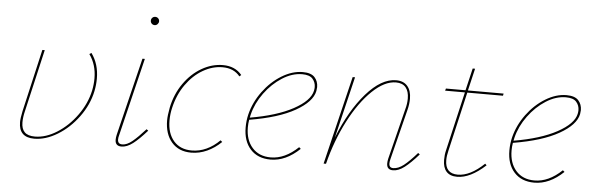

<svg xmlns="http://www.w3.org/2000/svg" viewBox="-43 -737 2718 879"><g transform="rotate(5 1316.0 -297.5)"><path d="M82 -120Q75 -92 75 -68Q75 -38 90 -23Q105 -8 137 -8Q187 -8 238.5 -40.5Q290 -73 328.5 -126.5Q367 -180 380 -240Q386 -269 386 -297Q386 -360 353 -406L362 -412Q397 -364 397 -297Q397 -268 391 -239Q378 -176 337 -120Q296 -64 241.5 -31Q187 2 135 2Q64 2 64 -68Q64 -86 71 -119L137 -406H148Z M507 -26Q507 -36 510 -49L597 -406H608L521 -47Q518 -37 518 -28Q518 -7 539 -7Q560 -7 584.5 -27Q609 -47 644 -86L652 -80Q616 -39 588.5 -18Q561 3 536 3Q507 3 507 -26ZM620 -583Q620 -591 625.5 -596.5Q631 -602 639 -602Q647 -602 652.5 -596.5Q658 -591 658 -583Q658 -576 652.5 -570Q647 -564 639 -564Q631 -564 625.5 -569.5Q620 -575 620 -583Z M966 -399Q920 -399 876 -373.5Q832 -348 799 -301.5Q766 -255 752 -194Q745 -165 745 -135Q745 -76 775 -41.5Q805 -7 858 -7Q893 -7 925.5 -22Q958 -37 986 -65L994 -58Q964 -29 929 -13Q894 3 856 3Q799 3 766.5 -34.5Q734 -72 734 -135Q734 -157 741 -194Q754 -257 788.5 -306Q823 -355 870 -382Q917 -409 967 -409Q1023 -409 1054 -371L1046 -364Q1018 -399 966 -399Z M1405 -346Q1405 -340 1403 -328Q1393 -278 1317 -235Q1241 -192 1108 -170Q1105 -152 1105 -135Q1105 -77 1136 -42Q1167 -7 1221 -7Q1286 -7 1347 -65L1355 -58Q1291 3 1221 3Q1162 3 1128.5 -34Q1095 -71 1095 -134Q1095 -165 1102 -194Q1116 -251 1152.5 -300.5Q1189 -350 1237.5 -379.5Q1286 -409 1334 -409Q1372 -409 1388.5 -391Q1405 -373 1405 -346ZM1394 -345Q1394 -367 1380 -383Q1366 -399 1332 -399Q1286 -399 1240.5 -370Q1195 -341 1160.5 -294Q1126 -247 1113 -194L1110 -180Q1233 -201 1307.5 -241.5Q1382 -282 1392 -328Q1394 -338 1394 -345Z M1900 -80Q1864 -39 1836.5 -18Q1809 3 1784 3Q1755 3 1755 -26Q1755 -36 1758 -49L1816 -281Q1823 -306 1823 -330Q1823 -363 1808 -381Q1793 -399 1763 -399Q1711 -399 1654.5 -345Q1598 -291 1550.5 -199.5Q1503 -108 1476 0H1465L1563 -406H1574L1506 -123Q1556 -250 1625.5 -329.5Q1695 -409 1763 -409Q1797 -409 1815 -388Q1833 -367 1833 -330Q1833 -305 1826 -278L1768 -47Q1765 -35 1765 -27Q1765 -7 1784 -7Q1807 -7 1832 -26.5Q1857 -46 1892 -86Z M2029 -108Q2023 -84 2023 -65Q2023 -3 2081 -3Q2138 -3 2202 -64L2209 -57Q2139 7 2079 7Q2046 7 2029.5 -11.5Q2013 -30 2013 -65Q2013 -89 2018 -109L2081 -381H1990L1993 -391H2083L2107 -493H2118L2094 -391H2258L2256 -381H2092Z M2617 -346Q2617 -340 2615 -328Q2605 -278 2529 -235Q2453 -192 2320 -170Q2317 -152 2317 -135Q2317 -77 2348 -42Q2379 -7 2433 -7Q2498 -7 2559 -65L2567 -58Q2503 3 2433 3Q2374 3 2340.5 -34Q2307 -71 2307 -134Q2307 -165 2314 -194Q2328 -251 2364.5 -300.5Q2401 -350 2449.5 -379.5Q2498 -409 2546 -409Q2584 -409 2600.5 -391Q2617 -373 2617 -346ZM2606 -345Q2606 -367 2592 -383Q2578 -399 2544 -399Q2498 -399 2452.5 -370Q2407 -341 2372.5 -294Q2338 -247 2325 -194L2322 -180Q2445 -201 2519.5 -241.5Q2594 -282 2604 -328Q2606 -338 2606 -345Z"/></g></svg>

Font: Ysabeau Hairline
Style: Italic
Weight: 100
Italic angle: -12°
Designer: Christian Thalmann (Catharsis Fonts)
Version: Version 0.003